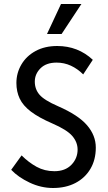

<svg xmlns="http://www.w3.org/2000/svg" viewBox="-20 -930 542 960"><path d="M36 -81 88 -153Q123 -118 163 -96Q203 -74 252 -74Q306 -74 337 -106Q368 -138 368 -182Q368 -219 341.5 -250Q315 -281 241 -313Q174 -342 134.5 -372Q95 -402 78.5 -437Q62 -472 62 -515Q62 -565 87 -607.5Q112 -650 158 -675Q204 -700 266 -700Q370 -700 444 -631L396 -558Q368 -586 334.5 -601.5Q301 -617 263 -617Q211 -617 182.5 -588.5Q154 -560 154 -522Q154 -484 177.5 -456.5Q201 -429 270 -399Q371 -355 415 -304Q459 -253 459 -192Q459 -131 432 -85.5Q405 -40 357 -15Q309 10 245 10Q185 10 128 -17Q71 -44 36 -81ZM215 -760 285 -910H387L288 -760Z"/></svg>

Font: Radio Canada Condensed
Style: Regular
Weight: 400
Width: 3
Designer: Charles Daoud, Etienne Aubert Bonn, Alexandre Saumier Demers, Jacques Le Bailly
Foundry: Radio-Canada
Version: Version 2.104; ttfautohint (v1.8.4.7-5d5b);gftools[0.9.28.de